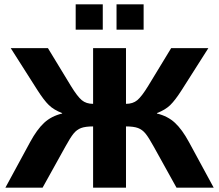

<svg xmlns="http://www.w3.org/2000/svg" viewBox="-20 -873 1019 893"><path d="M5 0ZM120 -212Q152 -271 185.5 -302Q219 -333 269 -345V-347Q230 -362 207 -384.5Q184 -407 154 -454L30 -649H203L310 -473Q340 -424 360.5 -407Q381 -390 413 -390V-649H566V-390Q598 -390 618.5 -407Q639 -424 669 -473L776 -649H949L825 -454Q795 -407 772 -384.5Q749 -362 710 -347V-345Q760 -333 793.5 -302Q827 -271 859 -212L974 0H801L695 -191Q672 -233 657 -251.5Q642 -270 622 -277.5Q602 -285 566 -285V0H413V-285Q377 -285 357 -277.5Q337 -270 322 -251.5Q307 -233 284 -191L178 0H5ZM332 -853H458V-735H332ZM522 -853H648V-735H522Z"/></svg>

Font: Play
Style: Bold
Weight: 700
Designer: Jonas Hecksher (Cyrillic expansion: Cyreal)
Foundry: Jonas Hecksher, Playtype, e-types AS
Version: Version 2.101; ttfautohint (v1.5.65-e2d9)